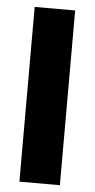

<svg xmlns="http://www.w3.org/2000/svg" viewBox="-50 -692 356 723"><g transform="rotate(5 128.0 -330.0)"><path d="M51.5 0V-660.5H204.5V0Z"/></g></svg>

Font: Anek Tamil Medium
Style: Bold
Weight: 700
Version: Version 1.003